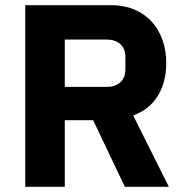

<svg xmlns="http://www.w3.org/2000/svg" viewBox="-20 -718 714 738"><path d="M229 0H77V-698H408Q456 -698 495 -682Q534 -666 561.5 -636.5Q589 -607 604 -566Q619 -525 619 -475Q619 -404 587.5 -351Q556 -298 492 -274L629 0H460L338 -256H229ZM389 -384Q423 -384 442.5 -401.5Q462 -419 462 -453V-497Q462 -531 442.5 -548.5Q423 -566 389 -566H229V-384Z"/></svg>

Font: IBM Plex Thai
Style: Bold
Weight: 700
Designer: Mike Abbink, Paul van der Laan, Pieter van Rosmalen, Ben Mitchell, Mark Frömberg
Foundry: Bold Monday
Version: Version 1.0